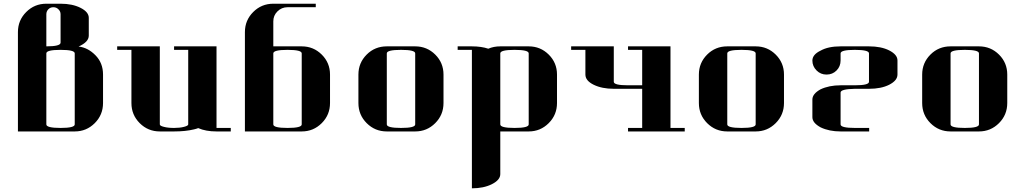

<svg xmlns="http://www.w3.org/2000/svg" viewBox="-20 -712 5553 1040"><path d="M77.1 0V-538.1Q77.1 -602.1 122.1 -647Q167 -691.9 231 -691.9H308.1Q372.1 -691.9 416.5 -669.4Q460.9 -647 460.9 -615.2V-519Q460.9 -484.4 405.8 -460Q456.5 -454.1 497.1 -412.6Q538.1 -371.1 538.1 -308.1V-153.8Q538.1 -89.8 493.2 -44.9Q448.2 0 384.8 0ZM231 -38.1Q231 -19 308.1 -19Q384.8 -19 384.8 -38.1V-422.9Q384.8 -441.9 308.1 -441.9Q231 -441.9 231 -422.9ZM231 -460.9Q308.1 -460.9 308.1 -481V-634.8Q308.1 -650.9 295.9 -662.1Q285.2 -672.9 269 -672.9Q252.9 -672.9 242.2 -662.1Q231 -650.9 231 -634.8Z M614.7 -441.9V-460.9H845.7V-38.1Q845.7 -30.3 867.7 -24.9Q889.6 -19 922.9 -19Q954.6 -19 976.6 -24.9Q999.5 -30.8 999.5 -38.1V-441.9H922.9V-460.9H1152.8V-19H1230V0H1152.8Q1094.7 0 1053.7 -18.1Q1043.9 -14.2 1030.8 -11.2Q984.9 0 922.9 0H845.7Q781.7 0 736.8 -44.9Q691.9 -89.8 691.9 -153.8V-441.9Z M1306.6 0V-538.1Q1306.6 -602.1 1351.6 -647Q1396.5 -691.9 1460.4 -691.9H1690.4V-672.9H1537.6Q1505.4 -672.9 1482.4 -649.9Q1460.4 -627.9 1460.4 -596.2V-460.9H1614.3Q1678.2 -460.9 1723.1 -416Q1767.6 -371.6 1767.6 -308.1V-153.8Q1767.6 -89.8 1722.7 -44.9Q1677.7 0 1614.3 0ZM1460.4 -38.1Q1460.4 -19 1537.6 -19Q1614.3 -19 1614.3 -38.1V-422.9Q1614.3 -441.9 1537.6 -441.9Q1460.4 -441.9 1460.4 -422.9Z M1921.4 -308.1Q1921.4 -371.6 1966.3 -416.5Q2010.7 -460.9 2075.2 -460.9H2229Q2293 -460.9 2337.9 -416Q2382.3 -371.6 2382.3 -308.1V-153.8Q2382.3 -89.8 2337.4 -44.9Q2292.5 0 2229 0H2075.2Q2011.2 0 1966.3 -44.9Q1921.4 -89.8 1921.4 -153.8ZM2075.2 -38.1Q2075.2 -19 2152.3 -19Q2229 -19 2229 -38.1V-422.9Q2229 -441.9 2152.3 -441.9Q2075.2 -441.9 2075.2 -422.9Z M2459 -460.9H2536.1Q2587.4 -460.9 2625 -448.2Q2653.8 -460.9 2689.9 -460.9H2843.8Q2907.7 -460.9 2952.6 -416Q2997.1 -371.6 2997.1 -308.1V-153.8Q2997.1 -89.8 2952.1 -44.9Q2907.2 0 2843.8 0H2689.9V231Q2689.9 262.7 2644.5 285.6Q2599.6 308.1 2536.1 308.1V-441.9H2459ZM2689.9 -38.1Q2689.9 -19 2767.1 -19Q2843.8 -19 2843.8 -38.1V-422.9Q2843.8 -441.9 2767.1 -441.9Q2689.9 -441.9 2689.9 -422.9Z M3073.7 -441.9V-460.9H3304.7V-269Q3304.7 -250 3381.8 -250H3458.5V-441.9H3381.8V-460.9H3611.8V-19H3689V0H3381.8V-19H3458.5V-231H3304.7Q3240.7 -231 3195.8 -252.9Q3150.9 -274.9 3150.9 -308.1V-441.9Z M3765.6 -308.1Q3765.6 -371.6 3810.5 -416.5Q3855 -460.9 3919.4 -460.9H4073.2Q4137.2 -460.9 4182.1 -416Q4226.6 -371.6 4226.6 -308.1V-153.8Q4226.6 -89.8 4181.6 -44.9Q4136.7 0 4073.2 0H3919.4Q3855.5 0 3810.5 -44.9Q3765.6 -89.8 3765.6 -153.8ZM3919.4 -38.1Q3919.4 -19 3996.6 -19Q4073.2 -19 4073.2 -38.1V-422.9Q4073.2 -441.9 3996.6 -441.9Q3919.4 -441.9 3919.4 -422.9Z M4380.4 -77.1V-172.9Q4380.4 -203.6 4424.3 -228Q4470.7 -250 4533.2 -250H4610.4Q4687 -250 4687 -269V-422.9Q4687 -441.9 4610.4 -441.9Q4533.2 -441.9 4533.2 -422.9V-384.8Q4533.2 -352.1 4511.2 -330.1Q4489.3 -308.1 4457 -308.1Q4425.3 -308.1 4403.3 -330.1Q4380.4 -353 4380.4 -383.8Q4380.4 -416.5 4425.3 -438Q4466.3 -460.9 4533.2 -460.9H4687Q4752.9 -460.9 4796.4 -439Q4841.3 -416 4841.3 -384.8V-308.1Q4841.3 -275.9 4796.4 -252.9Q4752.9 -231 4687 -231H4610.4Q4533.2 -229.5 4533.2 -210.9V-38.1Q4533.2 -19 4611.3 -19H4688V0H4533.2Q4471.7 0 4425.3 -22Q4380.4 -46.4 4380.4 -77.1Z M4975.1 -308.1Q4975.1 -371.6 5020 -416.5Q5064.5 -460.9 5128.9 -460.9H5282.7Q5346.7 -460.9 5391.6 -416Q5436 -371.6 5436 -308.1V-153.8Q5436 -89.8 5391.1 -44.9Q5346.2 0 5282.7 0H5128.9Q5064.9 0 5020 -44.9Q4975.1 -89.8 4975.1 -153.8ZM5128.9 -38.1Q5128.9 -19 5206.1 -19Q5282.7 -19 5282.7 -38.1V-422.9Q5282.7 -441.9 5206.1 -441.9Q5128.9 -441.9 5128.9 -422.9Z"/></svg>

Font: Hjet
Style: Regular
Weight: 400
Designer: T. Christopher White
Version: Version 1.2